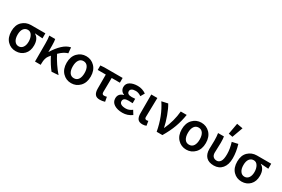

<svg xmlns="http://www.w3.org/2000/svg" viewBox="102 -1978 4684 3186"><g transform="rotate(30 2443.5 -385.0)"><path d="M269 -82Q317.9 -82 347.7 -122.6Q377 -163.1 377 -232.4Q377 -301.8 348.1 -349.6Q319.3 -397.5 269.5 -397Q219.7 -397 189.5 -357.4Q159.2 -317.4 159.2 -242.2Q159.2 -167 189.5 -124.5Q219.7 -82 269 -82ZM486.8 -223.1Q487.3 -115.2 425.8 -51.8Q364.3 11.7 267.6 12.2Q170.9 12.7 106 -54.7Q41 -122.1 41 -241.7Q41 -361.3 108.4 -425.8Q175.8 -490.2 272.9 -491.2H547.9V-395Q447.8 -403.8 400.9 -404.8V-400.9Q486.8 -353 486.8 -223.1Z M741.7 -26.9V0H632.8V-348.1Q632.8 -438 622.6 -491.2H736.3Q745.1 -454.1 745.6 -373V-251H749.5Q810.5 -352.1 882.8 -419.9Q955.1 -487.8 1033.7 -502.9L1043.5 -395Q967.3 -375 885.7 -293.9Q922.9 -219.7 977.5 -138.7Q1032.2 -57.6 1084.5 0L955.6 9.8Q886.7 -73.2 812.5 -215.8Q804.7 -206.1 786.6 -184.1Q741.7 -132.3 741.7 -26.9Z M1244.1 -125.5Q1272.9 -82 1328.1 -82Q1383.3 -82 1412.1 -125.5Q1440.9 -168.9 1440.9 -244.9Q1440.9 -320.8 1411.6 -365Q1382.3 -409.2 1328.1 -409.2Q1273.9 -409.2 1244.6 -365Q1215.3 -320.8 1215.3 -244.9Q1215.3 -168.9 1244.1 -125.5ZM1492.2 -433.6Q1559.1 -363.3 1559.1 -245.1Q1559.1 -127 1492.2 -57.4Q1425.3 12.2 1328.1 12.2Q1231 12.2 1164.1 -57.4Q1097.2 -127 1097.2 -245.6Q1097.2 -364.3 1164.1 -433.6Q1231 -502.9 1328.1 -502.9Q1425.3 -502.9 1492.2 -433.6Z M1877.9 12.2Q1813 12.2 1785.6 -24.9Q1758.3 -62 1758.3 -133.8V-399.9H1604V-485.8L1676.3 -491.2H2028.3V-399.9H1871.1Q1867.2 -269 1867.2 -127.9Q1867.2 -82 1906.2 -82Q1928.2 -82 1958 -89.8L1974.1 -2.9Q1924.8 12.2 1877.9 12.2Z M2090.8 -138.2Q2090.8 -231 2189 -256.8V-261.2Q2152.8 -273.4 2132.8 -303.2Q2112.8 -333 2112.8 -367.2Q2112.8 -434.1 2169.7 -468.5Q2226.6 -502.9 2314.7 -502.9Q2402.8 -502.9 2476.6 -451.2L2433.6 -376Q2378.4 -414.1 2327.6 -414.1Q2276.9 -414.1 2251.7 -397.5Q2226.6 -380.9 2226.6 -352.1Q2226.6 -292 2316.9 -292Q2334 -292 2381.8 -295.9V-210.9Q2339.8 -213.9 2301.8 -213.9Q2203.6 -213.9 2203.6 -148.9Q2203.6 -114.7 2234.1 -95.9Q2264.6 -77.1 2325.7 -77.1Q2386.7 -77.1 2443.8 -121.1L2489.7 -46.9Q2409.7 12.2 2311.5 12.2Q2213.4 12.2 2152.1 -27.3Q2090.8 -66.9 2090.8 -138.2Z M2694.8 12.2Q2630.9 12.2 2604 -23.9Q2577.1 -60.1 2577.1 -128.9V-491.2H2693.8Q2686 -163.1 2686 -122.6Q2686 -82 2723.1 -82Q2738.3 -82 2753.9 -87.9L2768.1 -2Q2735.8 12.2 2694.8 12.2Z M2963.9 0Q2914.1 -272.9 2777.8 -477.1L2895 -502.9Q2938 -432.6 2978 -322.3Q3018.1 -211.9 3037.1 -118.2H3041Q3125 -301.3 3142.1 -491.2H3255.9Q3234.9 -360.4 3193.4 -246.1Q3151.9 -131.8 3073.7 0Z M3450.2 -125.5Q3479 -82 3534.2 -82Q3589.4 -82 3618.2 -125.5Q3647 -168.9 3647 -244.9Q3647 -320.8 3617.7 -365Q3588.4 -409.2 3534.2 -409.2Q3480 -409.2 3450.7 -365Q3421.4 -320.8 3421.4 -244.9Q3421.4 -168.9 3450.2 -125.5ZM3698.2 -433.6Q3765.1 -363.3 3765.1 -245.1Q3765.1 -127 3698.2 -57.4Q3631.3 12.2 3534.2 12.2Q3437 12.2 3370.1 -57.4Q3303.2 -127 3303.2 -245.6Q3303.2 -364.3 3370.1 -433.6Q3437 -502.9 3534.2 -502.9Q3631.3 -502.9 3698.2 -433.6Z M4016.1 -570.8 4054.2 -782.2 4168.9 -762.2 4094.2 -556.2ZM4135.3 -123Q4162.1 -164.1 4162.1 -263.2Q4162.1 -362.3 4126 -478L4238.3 -502.9Q4278.3 -372.1 4278.3 -249.5Q4278.3 -127 4220.2 -57.6Q4162.1 11.7 4062.5 12.2Q3962.9 12.2 3913.1 -41Q3863.3 -94.2 3863.3 -189.9L3867.2 -348.1Q3867.2 -432.1 3856.9 -491.2H3969.2Q3977.1 -452.1 3977.1 -373L3971.2 -182.1Q3971.2 -132.8 3996.6 -107.4Q4022 -82 4064.9 -82Q4107.9 -82 4135.3 -123Z M4596.2 -82Q4645 -82 4674.8 -122.6Q4704.1 -163.1 4704.1 -232.4Q4704.1 -301.8 4675.3 -349.6Q4646.5 -397.5 4596.7 -397Q4546.9 -397 4516.6 -357.4Q4486.3 -317.4 4486.3 -242.2Q4486.3 -167 4516.6 -124.5Q4546.9 -82 4596.2 -82ZM4814 -223.1Q4814.5 -115.2 4752.9 -51.8Q4691.4 11.7 4594.7 12.2Q4498 12.7 4433.1 -54.7Q4368.2 -122.1 4368.2 -241.7Q4368.2 -361.3 4435.5 -425.8Q4502.9 -490.2 4600.1 -491.2H4875V-395Q4774.9 -403.8 4728 -404.8V-400.9Q4814 -353 4814 -223.1Z"/></g></svg>

Font: SourceSansPro-Semibold
Style: Regular
Weight: 600
Designer: Paul D. Hunt
Foundry: Adobe Systems Incorporated
Version: Version 2.020;PS 2.0;hotconv 1.0.86;makeotf.lib2.5.63406